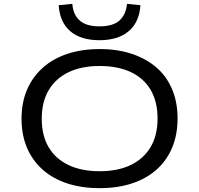

<svg xmlns="http://www.w3.org/2000/svg" viewBox="-20 -969 1036 998"><path d="M498 9Q405 9 330 -15.5Q255 -40 202 -87Q149 -134 120.5 -200.5Q92 -267 92 -352Q92 -436 120.5 -502.5Q149 -569 202 -616.5Q255 -664 330 -689Q405 -714 499 -714Q592 -714 667 -688.5Q742 -663 794.5 -617Q847 -571 875 -504Q903 -437 903 -353Q903 -269 875 -202Q847 -135 794.5 -88Q742 -41 667 -16Q592 9 498 9ZM498 -79Q592 -79 659 -111Q726 -143 762.5 -204Q799 -265 799 -353Q799 -441 763 -502Q727 -563 659.5 -594.5Q592 -626 498 -626Q404 -626 337 -594Q270 -562 233.5 -501Q197 -440 197 -352Q197 -264 233 -203.5Q269 -143 336.5 -111Q404 -79 498 -79ZM497 -760Q400 -760 345.5 -806.5Q291 -853 285 -942L356 -949Q360 -893 394 -862.5Q428 -832 497 -832Q568 -832 601.5 -863Q635 -894 640 -949L710 -942Q704 -853 648.5 -806.5Q593 -760 497 -760Z"/></svg>

Font: Nunito Sans 7pt Expanded
Style: Regular
Weight: 400
Width: 7
Designer: Vernon Adams
Foundry: Vernon Adams
Version: Version 3.101;gftools[0.9.27]